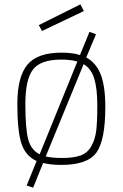

<svg xmlns="http://www.w3.org/2000/svg" viewBox="-20 -752 566 886"><path d="M263 -509Q316 -509 349 -498L393 -605L423 -594L378 -487Q424 -462 445 -407.5Q466 -353 466 -259Q466 -105 425 -48Q384 9 263 9Q214 9 179 0L133 114L103 104L149 -9Q98 -32 79 -89.5Q60 -147 60 -272Q60 -397 106 -453Q152 -509 263 -509ZM263 -477Q167 -477 132 -431Q97 -385 97 -272Q97 -159 110 -109.5Q123 -60 163 -40L337 -468Q307 -477 263 -477ZM366 -456 191 -30Q218 -23 268.5 -23Q319 -23 351.5 -34.5Q384 -46 401.5 -77.5Q419 -109 424 -148.5Q429 -188 429 -265.5Q429 -343 415 -389Q401 -435 366 -456ZM159 -636 351 -732 367 -701 174 -609Z"/></svg>

Font: Titillium Web ExtraLight
Style: Regular
Weight: 275
Version: Version 1.002;PS 57.000;hotconv 1.0.70;makeotf.lib2.5.55311